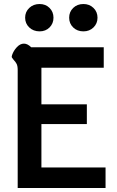

<svg xmlns="http://www.w3.org/2000/svg" viewBox="-20 -935 583 955"><path d="M68 -587Q68 -607 62.5 -617.5Q57 -628 48 -637Q42 -644 39.5 -648.5Q37 -653 40 -661Q47 -682 63.5 -700Q80 -718 99 -718Q117 -718 135 -700H496V-598H186V-416H412V-318H186V-102H505V0H68ZM105 -847Q105 -876 125.5 -895.5Q146 -915 177 -915Q207 -915 226.5 -895.5Q246 -876 246 -847Q246 -818 226.5 -798.5Q207 -779 177 -779Q146 -779 125.5 -798.5Q105 -818 105 -847ZM324 -847Q324 -876 344 -895.5Q364 -915 395 -915Q425 -915 445 -895.5Q465 -876 465 -847Q465 -818 445 -798.5Q425 -779 395 -779Q364 -779 344 -798.5Q324 -818 324 -847Z"/></svg>

Font: Niramit SemiBold
Style: Regular
Weight: 600
Designer: Katatrad Aksorn Co.,Ltd.
Foundry: Cadson Demak Co.,Ltd.
Version: Version 1.001; ttfautohint (v1.6)